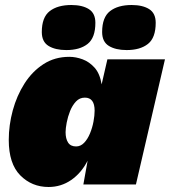

<svg xmlns="http://www.w3.org/2000/svg" viewBox="-20 -737 679 767"><path d="M174 10Q107 10 61 -36.5Q15 -83 15 -178Q15 -237 31 -296Q47 -355 78 -403.5Q109 -452 154 -481Q199 -510 257 -510Q283 -510 310 -500Q337 -490 358 -466.5Q379 -443 386 -400L409 -500H639L523 0H313L330 -95Q305 -46 264.5 -18Q224 10 174 10ZM284 -152Q302 -152 316 -166.5Q330 -181 339.5 -204Q349 -227 353.5 -251.5Q358 -276 358 -295Q358 -347 319 -347Q298 -347 283.5 -331.5Q269 -316 260 -293.5Q251 -271 246.5 -247.5Q242 -224 242 -209Q242 -183 252 -167.5Q262 -152 284 -152ZM486 -537Q442 -537 415 -553.5Q388 -570 388 -609Q388 -668 419.5 -692.5Q451 -717 506 -717Q550 -717 576 -700.5Q602 -684 602 -646Q602 -586 571 -561.5Q540 -537 486 -537ZM245 -537Q201 -537 174 -553.5Q147 -570 147 -609Q147 -668 178.5 -692.5Q210 -717 265 -717Q309 -717 335 -700.5Q361 -684 361 -646Q361 -586 330 -561.5Q299 -537 245 -537Z"/></svg>

Font: Work Sans Black
Style: Italic
Weight: 900
Italic angle: -13°
Designer: Wei Huang
Foundry: Wei Huang
Version: Version 2.009; ttfautohint (v1.8.3)